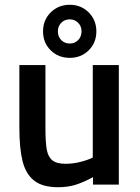

<svg xmlns="http://www.w3.org/2000/svg" viewBox="-20 -772 584 803"><path d="M61 -239V-500H170V-238Q170 -178 175.5 -147Q181 -116 199 -101.5Q217 -87 254 -87Q286 -87 317 -95Q348 -103 368 -113V-500H477V0H369V-31Q328 -9 295.5 1Q263 11 223 11Q158 11 123 -16.5Q88 -44 74.5 -97.5Q61 -151 61 -239ZM160 -641Q160 -688 192 -720Q224 -752 272 -752Q319 -752 351 -720Q383 -688 383 -641Q383 -593 351 -561.5Q319 -530 272 -530Q224 -530 192 -561.5Q160 -593 160 -641ZM321 -641Q321 -662 307 -676.5Q293 -691 272 -691Q250 -691 236 -676.5Q222 -662 222 -641Q222 -619 236 -604.5Q250 -590 272 -590Q293 -590 307 -604.5Q321 -619 321 -641Z"/></svg>

Font: Cairo SemiBold
Style: Regular
Weight: 600
Designer: Mohamed Gaber, Accademia di Belle Arti di Urbino and others
Foundry: Kief Type Foundry, Accademia di Belle Arti di Urbino and others
Version: Version 3.011